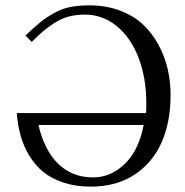

<svg xmlns="http://www.w3.org/2000/svg" viewBox="-20 -678 684 710"><path d="M97.2 -522.9 74.2 -546.9Q108.4 -579.1 129.9 -596.4Q151.4 -613.8 179.7 -629.6Q208 -645.5 238.8 -651.9Q269.5 -658.2 310.1 -658.2Q372.6 -658.2 423.6 -638.9Q474.6 -619.6 508.8 -587.4Q543 -555.2 566.4 -511.7Q589.8 -468.3 600.3 -421.9Q610.8 -375.5 610.8 -326.2Q610.8 -227.5 577.9 -152.1Q544.9 -76.7 477.5 -32.2Q410.2 12.2 315.9 12.2Q260.3 12.2 215.1 -2.7Q169.9 -17.6 139.6 -42.5Q109.4 -67.4 88.1 -102.8Q66.9 -138.2 56.2 -176.8Q45.4 -215.3 42 -259.8H520Q521 -271 521 -296.9Q521 -389.2 492.7 -463.6Q464.4 -538.1 412.1 -581.1Q359.9 -624 293.9 -624Q260.7 -624 232.9 -616.5Q205.1 -608.9 179.4 -591.8Q153.8 -574.7 138.7 -561.8Q123.5 -548.8 97.2 -522.9ZM122.1 -215.8Q145 -119.6 196.8 -70.8Q248.5 -22 323.2 -22Q374 -22 414.6 -50Q455.1 -78.1 478.5 -120.8Q502 -163.6 511.2 -215.8Z"/></svg>

Font: Linux Libertine Display G
Style: Regular
Weight: 400
Designer: Philipp H. Poll
Foundry: Philipp H. Poll
Version: Version 5.0.9